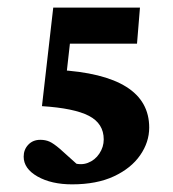

<svg xmlns="http://www.w3.org/2000/svg" viewBox="-20 -480 457 507"><path d="M170.4 6.8Q115.7 6.8 79.1 -13.9Q42.5 -34.7 42.5 -66.4Q42.5 -85 54.7 -97.9Q66.9 -110.8 86.4 -110.8Q100.1 -110.8 110.8 -106Q121.6 -101.1 138.2 -86.9L195.3 -35.6L168.5 -51.3Q192.4 -42.5 211.7 -49.8Q231 -57.1 242.4 -74.5Q253.9 -91.8 253.9 -111.8Q253.9 -153.8 214.8 -174.1Q175.8 -194.3 90.8 -199.7L120.6 -460H349.6L341.8 -364.7H164.6L153.8 -268.6L131.8 -295.4Q374 -282.2 374 -143.1Q374 -104.5 350.1 -70.1Q326.2 -35.6 280.8 -14.4Q235.4 6.8 170.4 6.8Z"/></svg>

Font: Lateef ExtraBold
Style: Regular
Weight: 800
Designer: SIL International
Foundry: SIL International
Version: Version 4.200